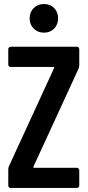

<svg xmlns="http://www.w3.org/2000/svg" viewBox="-20 -932 434 952"><path d="M198.2 -770Q167.5 -770 147.2 -790Q127 -810.1 127 -840.8Q127 -872.1 147.2 -892.1Q167.5 -912.1 198.2 -912.1Q229 -912.1 248.5 -892.1Q268.1 -872.1 268.1 -840.8Q268.1 -810.1 248.3 -790Q228.5 -770 198.2 -770ZM33.2 0Q28.3 0 24.7 -3.4Q21 -6.8 21 -12.2V-91.8Q21 -99.6 23.9 -106.9L248 -594.2Q250 -600.1 245.1 -600.1H33.2Q27.8 -600.1 24.4 -603.5Q21 -606.9 21 -611.8V-688Q21 -693.4 24.7 -696.8Q28.3 -700.2 33.2 -700.2H360.8Q366.2 -700.2 369.6 -696.8Q373 -693.4 373 -688V-607.9Q373 -600.1 370.1 -592.8L146 -106Q144 -100.1 148.9 -100.1H360.8Q366.2 -100.1 369.6 -96.4Q373 -92.8 373 -87.9V-12.2Q373 -6.8 369.6 -3.4Q366.2 0 360.8 0Z"/></svg>

Font: Barlow Condensed SemiBold
Style: Regular
Weight: 600
Width: 3
Designer: Jeremy Tribby
Foundry: Tribby Type
Version: Version 1.422;hotconv 1.0.109;makeotfexe 2.5.65596